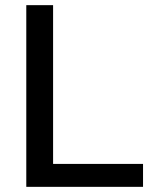

<svg xmlns="http://www.w3.org/2000/svg" viewBox="-20 -725 592 745"><path d="M82 0V-705H186V-89H535V0Z"/></svg>

Font: Nunito Sans SemiBold
Style: Regular
Weight: 600
Designer: Vernon Adams
Foundry: Vernon Adams
Version: Version 3.101; ttfautohint (v1.8.4.7-5d5b);gftools[0.9.27]